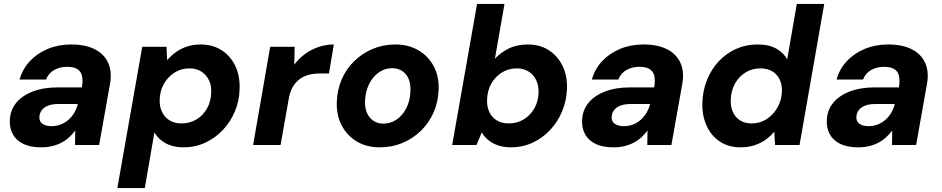

<svg xmlns="http://www.w3.org/2000/svg" viewBox="-20 -740 4806 980"><path d="M191 12Q134 12 98 -6Q62 -24 45.5 -54.5Q29 -85 30 -123Q31 -175 61 -213Q91 -251 146 -272.5Q201 -294 275 -294H398Q404 -330 398.5 -353Q393 -376 374.5 -387.5Q356 -399 323 -399Q286 -399 257 -383Q228 -367 215 -334H80Q95 -388 132.5 -428Q170 -468 224 -490.5Q278 -513 343 -513Q415 -513 463 -489Q511 -465 532 -419.5Q553 -374 541 -309L486 0H363L364 -74Q350 -55 332.5 -39Q315 -23 293 -11.5Q271 0 245.5 6Q220 12 191 12ZM243 -96Q268 -96 290 -104.5Q312 -113 329.5 -128.5Q347 -144 359 -164.5Q371 -185 377 -208V-209H276Q247 -209 226 -201Q205 -193 193.5 -178Q182 -163 181 -143Q180 -119 197.5 -107.5Q215 -96 243 -96Z M579 220 706 -501H830L833 -433Q853 -456 878 -474Q903 -492 934.5 -502.5Q966 -513 1004 -513Q1066 -513 1111.5 -483.5Q1157 -454 1181 -403.5Q1205 -353 1203 -288Q1202 -226 1179 -171.5Q1156 -117 1117 -76Q1078 -35 1027 -11.5Q976 12 917 12Q881 12 852 2.5Q823 -7 802 -24.5Q781 -42 768 -64L719 220ZM906 -110Q949 -110 983 -130.5Q1017 -151 1037 -187Q1057 -223 1058 -268Q1060 -303 1046.5 -330.5Q1033 -358 1008 -374.5Q983 -391 947 -391Q905 -391 871 -369.5Q837 -348 816.5 -312Q796 -276 795 -229Q794 -195 807.5 -167.5Q821 -140 846.5 -125Q872 -110 906 -110Z M1272 0 1359 -501H1484L1482 -410Q1506 -442 1537 -464.5Q1568 -487 1605.5 -500Q1643 -513 1684 -513L1659 -365H1615Q1584 -365 1557.5 -358.5Q1531 -352 1510 -336.5Q1489 -321 1474 -295.5Q1459 -270 1453 -231L1412 0Z M1918 12Q1851 12 1801 -18Q1751 -48 1724 -100Q1697 -152 1699 -218Q1701 -281 1724 -334.5Q1747 -388 1788 -428Q1829 -468 1882.5 -490.5Q1936 -513 1998 -513Q2065 -513 2115.5 -483.5Q2166 -454 2193.5 -402.5Q2221 -351 2219 -284Q2217 -221 2193.5 -167Q2170 -113 2129 -73Q2088 -33 2034.5 -10.5Q1981 12 1918 12ZM1936 -109Q1975 -109 2006 -131Q2037 -153 2055.5 -191Q2074 -229 2075 -278Q2076 -315 2064.5 -340Q2053 -365 2031.5 -378.5Q2010 -392 1982 -392Q1944 -392 1913 -370Q1882 -348 1863.5 -310Q1845 -272 1843 -223Q1842 -187 1854 -161.5Q1866 -136 1887.5 -122.5Q1909 -109 1936 -109Z M2587 12Q2551 12 2522 2Q2493 -8 2472 -25.5Q2451 -43 2439 -64L2412 0H2288L2415 -720H2555L2506 -440Q2534 -471 2576 -492Q2618 -513 2674 -513Q2736 -513 2781.5 -483.5Q2827 -454 2851.5 -403.5Q2876 -353 2874 -289Q2872 -227 2849.5 -172.5Q2827 -118 2788 -76.5Q2749 -35 2698 -11.5Q2647 12 2587 12ZM2577 -110Q2619 -110 2653 -130.5Q2687 -151 2707.5 -187Q2728 -223 2729 -268Q2730 -303 2717 -330.5Q2704 -358 2678.5 -374.5Q2653 -391 2618 -391Q2575 -391 2541 -369.5Q2507 -348 2487 -312Q2467 -276 2466 -229Q2465 -195 2478 -167.5Q2491 -140 2516.5 -125Q2542 -110 2577 -110Z M3112 12Q3055 12 3019 -6Q2983 -24 2966.5 -54.5Q2950 -85 2951 -123Q2952 -175 2982 -213Q3012 -251 3067 -272.5Q3122 -294 3196 -294H3319Q3325 -330 3319.5 -353Q3314 -376 3295.5 -387.5Q3277 -399 3244 -399Q3207 -399 3178 -383Q3149 -367 3136 -334H3001Q3016 -388 3053.5 -428Q3091 -468 3145 -490.5Q3199 -513 3264 -513Q3336 -513 3384 -489Q3432 -465 3453 -419.5Q3474 -374 3462 -309L3407 0H3284L3285 -74Q3271 -55 3253.5 -39Q3236 -23 3214 -11.5Q3192 0 3166.5 6Q3141 12 3112 12ZM3164 -96Q3189 -96 3211 -104.5Q3233 -113 3250.5 -128.5Q3268 -144 3280 -164.5Q3292 -185 3298 -208V-209H3197Q3168 -209 3147 -201Q3126 -193 3114.5 -178Q3103 -163 3102 -143Q3101 -119 3118.5 -107.5Q3136 -96 3164 -96Z M3759 12Q3698 12 3653.5 -18Q3609 -48 3586 -99.5Q3563 -151 3565 -215Q3567 -279 3589 -333Q3611 -387 3649 -427.5Q3687 -468 3737.5 -490.5Q3788 -513 3846 -513Q3906 -513 3943 -491.5Q3980 -470 3998 -437L4047 -720H4187L4061 0H3936L3932 -68Q3914 -46 3889.5 -28Q3865 -10 3832.5 1Q3800 12 3759 12ZM3817 -110Q3860 -110 3894 -132.5Q3928 -155 3949 -192.5Q3970 -230 3971 -275Q3972 -309 3959 -335.5Q3946 -362 3921 -376.5Q3896 -391 3862 -391Q3819 -391 3785 -370Q3751 -349 3731 -312.5Q3711 -276 3710 -231Q3708 -197 3720.5 -169Q3733 -141 3757.5 -125.5Q3782 -110 3817 -110Z M4361 12Q4304 12 4268 -6Q4232 -24 4215.5 -54.5Q4199 -85 4200 -123Q4201 -175 4231 -213Q4261 -251 4316 -272.5Q4371 -294 4445 -294H4568Q4574 -330 4568.5 -353Q4563 -376 4544.5 -387.5Q4526 -399 4493 -399Q4456 -399 4427 -383Q4398 -367 4385 -334H4250Q4265 -388 4302.5 -428Q4340 -468 4394 -490.5Q4448 -513 4513 -513Q4585 -513 4633 -489Q4681 -465 4702 -419.5Q4723 -374 4711 -309L4656 0H4533L4534 -74Q4520 -55 4502.5 -39Q4485 -23 4463 -11.5Q4441 0 4415.5 6Q4390 12 4361 12ZM4413 -96Q4438 -96 4460 -104.5Q4482 -113 4499.5 -128.5Q4517 -144 4529 -164.5Q4541 -185 4547 -208V-209H4446Q4417 -209 4396 -201Q4375 -193 4363.5 -178Q4352 -163 4351 -143Q4350 -119 4367.5 -107.5Q4385 -96 4413 -96Z"/></svg>

Font: DM Sans 18pt ExtraBold
Style: Italic
Weight: 800
Italic angle: -10°
Designer: Colophon Foundry, Jonny Pinhorn
Foundry: Colophon Foundry
Version: Version 4.004;gftools[0.9.30]